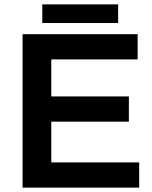

<svg xmlns="http://www.w3.org/2000/svg" viewBox="-20 -856 695 876"><path d="M83 0V-700H608V-585H214V-416H568V-301H214V-115H615V0ZM173 -751V-836H519V-751Z"/></svg>

Font: REM Medium
Style: Regular
Weight: 500
Designer: Octavio Pardo
Foundry: Ashler Design
Version: Version 1.005;gftools[0.9.28]